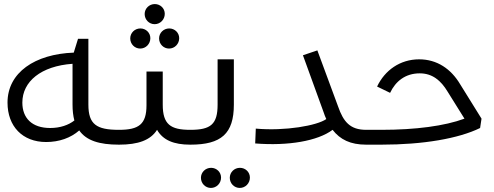

<svg xmlns="http://www.w3.org/2000/svg" viewBox="-20 -712 2429 945"><path d="M565 -73C455 -73 415 -100 415 -197V-521H364L343 -453C152 -446 17 -355 17 -207C17 -90 91 -13 207 -13C271 -13 328 -33 370 -70C405 -20 469 0 565 0H566V-73ZM227 -82C137 -82 90 -131 90 -207C90 -311 182 -387 337 -398V-197C337 -167 340 -142 346 -119C318 -97 277 -82 227 -82Z M741 -593C769 -593 791 -616 791 -644C791 -671 769 -692 742 -692C714 -692 692 -670 692 -643C692 -615 714 -593 741 -593ZM670 -473C698 -473 720 -496 720 -524C720 -551 698 -572 671 -572C643 -572 621 -550 621 -523C621 -495 643 -473 670 -473ZM763 -523C763 -495 785 -473 812 -473C840 -473 862 -496 862 -524C862 -551 840 -572 813 -572C785 -572 763 -550 763 -523ZM781 -197V-360H701V-194C701 -100 663 -73 566 -73C557 -73 550 -67 550 -58V-16C550 -7 557 0 566 0C660 0 721 -22 753 -73C782 -22 836 0 916 0V-73C819 -73 781 -100 781 -197Z M916 0H917C1069 0 1131 -54 1131 -197V-420H1051V-197C1051 -100 1017 -73 917 -73H916C907 -73 900 -67 900 -58V-16C900 -7 907 0 916 0ZM1018 213C1046 213 1068 190 1068 162C1068 135 1046 114 1019 114C991 114 969 136 969 163C969 191 991 213 1018 213ZM1160 213C1188 213 1210 190 1210 162C1210 135 1188 114 1161 114C1133 114 1111 136 1111 163C1111 191 1133 213 1160 213Z M1644 -188 1542 -464 1471 -440 1573 -159C1577 -147 1581 -136 1586 -126C1541 -94 1384 -66 1239 -79L1236 -6C1398 7 1544 -18 1617 -73C1654 -25 1705 0 1782 0V-73C1703 -73 1670 -113 1644 -188Z M2245 -297C2200 -373 2131 -420 2043 -420C1949 -420 1874 -366 1836 -286L1900 -255C1927 -312 1975 -351 2046 -351C2108 -351 2150 -316 2183 -261L2266 -128C2169 -92 2026 -73 1857 -73H1782V0H1857C2063 0 2237 -30 2343 -82L2350 -128Z"/></svg>

Font: Juman Normal
Style: Regular
Weight: 300
Designer: Bandar Raffah (Arabic) Julieta Ulanovsky (Latin)
Foundry: Caramella
Version: Version 5.022;PS 005.022;hotconv 1.0.88;makeotf.lib2.5.64775